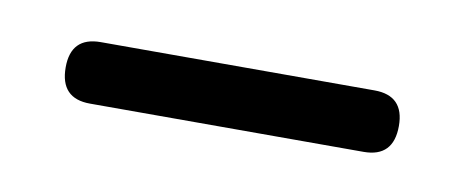

<svg xmlns="http://www.w3.org/2000/svg" viewBox="-25 -629 346 143"><g transform="rotate(10 148.0 -557.0)"><path d="M22 -557Q22 -580 44.5 -580H251.5Q274 -580 274 -557Q274 -533.5 251.5 -533.5H44.5Q22 -533.5 22 -557Z"/></g></svg>

Font: Fraunces 72pt SuperSoft Light
Style: Regular
Weight: 300
Version: Version 1.000;[0bf87f6ff]